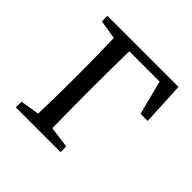

<svg xmlns="http://www.w3.org/2000/svg" viewBox="-139 -638 762 762"><g transform="rotate(45 242.0 -257.0)"><path d="M380 -476 417 -332H457L448 -514H49V-483L129 -470C131 -415 132 -338 132 -283V-228C132 -176 131 -100 129 -45L49 -32V0H300V-32L210 -44C209 -100 208 -176 208 -228V-283C208 -340 209 -420 210 -476Z"/></g></svg>

Font: Source Han Serif K
Style: Regular
Weight: 400
Designer: Ryoko NISHIZUKA 西塚涼子 (kana & ideographs); Frank Grießhammer (Latin, Greek & Cyrillic); Wenlong ZHANG 张文龙 (bopomofo); San
Foundry: Adobe Systems Incorporated
Version: Version 1.001;PS 1.001;hotconv 16.6.54;makeotf.lib2.5.65590